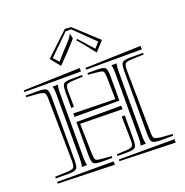

<svg xmlns="http://www.w3.org/2000/svg" viewBox="-124 -840 878 913"><g transform="rotate(-20 314.5 -384.0)"><path d="M174.8 -445.8V-127V-121.1Q174.8 -102.5 177.7 -88.9Q177.7 -87.9 178.5 -85.9Q179.2 -84 179.7 -83H152.3Q152.3 -84 153.3 -85.9Q154.3 -87.9 154.3 -88.9Q157.2 -100.6 157.2 -127V-445.8V-451.7Q157.2 -470.2 154.3 -483.9Q154.3 -484.9 153.3 -486.8Q152.3 -488.8 152.3 -489.7H179.7Q179.2 -488.8 178.5 -486.8Q177.7 -484.9 177.7 -483.9Q174.8 -472.2 174.8 -445.8ZM449.7 -489.7H477.1Q476.6 -488.8 475.8 -486.8Q475.1 -484.9 475.1 -483.9Q472.2 -472.2 472.2 -445.8V-127V-121.1Q472.2 -102.5 475.1 -88.9Q475.1 -87.9 475.8 -85.9Q476.6 -84 477.1 -83H449.7Q450.7 -85 451.7 -88.9Q454.6 -100.6 454.6 -127V-445.8V-451.7Q454.6 -470.2 451.7 -483.9Q451.7 -484.9 450.9 -486.8Q450.2 -488.8 449.7 -489.7ZM611.8 -83V-74.2H550.8Q515.1 -74.2 506.6 -82.8Q498 -91.3 498 -127V-441.4Q498 -477.1 506.6 -485.4Q515.1 -493.7 550.8 -493.7H611.8V-485.4L548.8 -482.9Q523.9 -481.9 517.6 -474.9Q511.2 -467.8 511.2 -442.4L515.6 -127Q516.1 -102.1 521 -96.7Q525.9 -91.3 550.8 -87.4ZM611.8 -528.8V-511.2H330.1V-520ZM611.8 -56.6V-39.6L330.1 -47.9V-56.6ZM412.6 -243.7H428.2V-127Q428.2 -91.3 419.9 -82.8Q411.6 -74.2 376 -74.2H330.1V-83L377.4 -85.4Q400.9 -86.9 408 -93Q415 -99.1 415 -119.6V-126ZM412.6 -332 410.6 -441.4Q409.7 -467.3 405 -473.1Q400.4 -479 376 -481L330.1 -485.4V-493.7H376Q411.6 -493.7 419.9 -485.4Q428.2 -477.1 428.2 -441.4V-318.8H201.2V-336.4ZM215.3 -364.7H201.2V-441.4Q201.2 -477.1 209.5 -485.4Q217.8 -493.7 253.4 -493.7H303.7V-485.4L252 -482.9Q228 -481.9 221.2 -475.1Q214.4 -468.3 214.4 -446.3V-442.4ZM304.2 -528.8 303.7 -511.2H17.6V-520ZM303.7 -56.6V-39.6L17.6 -47.9V-56.6ZM17.6 -485.4V-493.7H78.6Q114.3 -493.7 122.8 -485.4Q131.3 -477.1 131.3 -441.4V-127Q131.3 -91.3 122.8 -82.8Q114.3 -74.2 78.6 -74.2H17.6V-83L80.6 -85.4Q105.5 -86.4 111.8 -93.5Q118.2 -100.6 118.2 -126L113.8 -441.4Q113.3 -466.3 108.4 -471.7Q103.5 -477.1 78.6 -481ZM428.2 -275.4 215.3 -278.8 218.8 -127Q219.7 -101.1 224.4 -95.2Q229 -89.4 253.4 -87.4L303.7 -83V-74.2H253.4Q217.8 -74.2 209.5 -82.8Q201.2 -91.3 201.2 -127V-293H428.2ZM321.3 -671.9Q314.9 -664.1 297.1 -644.8Q279.3 -625.5 274.4 -620.1L224.1 -568.4L184.6 -618.2L301.3 -728L332.5 -725.6L449.2 -618.2L405.3 -570.3L360.4 -627Q356 -631.8 347.9 -641.8Q339.8 -651.9 334 -656.7L338.9 -664.1Q347.7 -653.8 368.2 -631.8L405.3 -589.8L429.7 -617.2L328.6 -715.8H300.8L199.7 -617.2L224.1 -589.8L261.2 -631.8Q267.6 -638.7 276.6 -648.2Q285.6 -657.7 290.5 -663.3Q295.4 -668.9 300.8 -675.3Q306.2 -681.6 308.8 -686.3Q311.5 -690.9 312.5 -695.3H316.9Z"/></g></svg>

Font: FoglihtenNo03
Style: Regular
Weight: 500
Version: Version 0.59